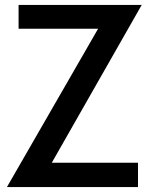

<svg xmlns="http://www.w3.org/2000/svg" viewBox="-20 -755 620 775"><path d="M8 0 376 -639H55V-735H552L189 -98H537V0Z"/></svg>

Font: Alata
Style: Regular
Weight: 400
Designer: Spyros Zevelakis, Eben Sorkin
Foundry: Spyros Zevelakis
Version: Version 1.005; ttfautohint (v1.8.4.7-5d5b)